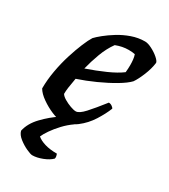

<svg xmlns="http://www.w3.org/2000/svg" viewBox="-175 -583 761 867"><g transform="rotate(30 206.0 -150.0)"><path d="M164 0Q149 0 120.5 -12Q92 -24 64 -43.5Q36 -63 24 -84Q24 -129 32.5 -176.5Q41 -224 54.5 -267Q68 -310 82 -343.5Q96 -377 107 -394Q117 -405 138.5 -422.5Q160 -440 189 -458Q218 -476 252 -488Q286 -500 321 -500Q336 -500 357.5 -489Q379 -478 395 -464Q411 -450 412 -441Q408 -409 393.5 -373.5Q379 -338 365 -318Q347 -299 309 -276.5Q271 -254 224.5 -233Q178 -212 133 -197Q127 -164 124.5 -145.5Q122 -127 122 -112Q128 -102 144 -92.5Q160 -83 178 -76.5Q196 -70 207 -70Q224 -70 250.5 -99Q277 -128 317 -179Q326 -179 334 -173.5Q342 -168 344 -163Q331 -130 307 -92Q283 -54 247.5 -27Q212 0 164 0ZM144 -257Q196 -275 241 -295Q286 -315 314 -336Q316 -356 316 -374Q316 -388 314.5 -402Q313 -416 309 -427Q295 -430 276 -430Q243 -430 210 -417Q186 -384 170 -341Q154 -298 144 -257ZM136 200Q127 200 105 190Q83 180 62.5 164Q42 148 37 129Q46 87 82 49.5Q118 12 158 -14L231 -16Q205 2 183 25.5Q161 49 145.5 71.5Q130 94 124 109Q139 122 165.5 130Q192 138 229 138Q230 142 232 148Q234 154 232 162Q216 178 187.5 189Q159 200 136 200Z"/></g></svg>

Font: Texturina SemiBold
Style: Italic
Weight: 600
Italic angle: -11°
Designer: Guillermo Torres Carreño
Foundry: Omnibus-Type
Version: Version 1.002; ttfautohint (v1.8.3)